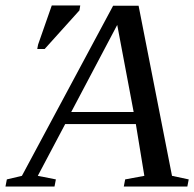

<svg xmlns="http://www.w3.org/2000/svg" viewBox="-75 -681 709 701"><path d="M129 -26 124 0H-55L-50 -26L5 -39L338 -660H431L553 -39L614 -26L609 0H377L382 -26L452 -39L421 -228H163L63 -39ZM353 -590 185 -272H413ZM61 -502 64 -518 114 -661H218L215 -643L88 -502Z"/></svg>

Font: Libra Serif Modern
Style: Italic
Weight: 400
Italic angle: -12°
Designer: Stefan Peev, Context Ltd
Foundry: Stefan Peev, Context Ltd
Version: Version 1.000